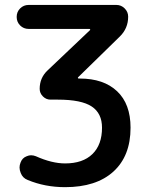

<svg xmlns="http://www.w3.org/2000/svg" viewBox="-20 -774 600 782"><path d="M96.7 -753.9H454.1Q473.6 -753.9 487.8 -739.7Q502 -725.6 502 -706.1Q502 -658.2 467.8 -625L297.9 -459Q296.9 -458 297.4 -456.1Q297.9 -454.1 300.8 -454.1H304.7Q402.3 -454.1 457 -402.3Q511.7 -350.6 511.7 -253.9Q511.7 -138.7 441.9 -75.2Q372.1 -11.7 245.1 -11.7Q163.1 -11.7 92.8 -41Q72.3 -48.8 64.5 -69.3Q59.6 -81.1 59.6 -91.8Q59.6 -101.6 63.5 -111.3Q70.3 -130.9 88.9 -137.7Q97.7 -141.6 106.4 -141.6Q116.2 -141.6 126 -137.7Q191.4 -108.4 245.1 -108.4Q317.4 -108.4 356.4 -146.5Q395.5 -184.6 395.5 -253.9Q395.5 -312.5 353.5 -340.3Q311.5 -368.2 215.8 -368.2H185.5Q168 -368.2 154.8 -381.3Q141.6 -394.5 141.6 -412.1Q141.6 -457 173.8 -487.3L346.7 -651.4Q347.7 -652.3 347.2 -654.3Q346.7 -656.2 343.8 -656.2H96.7Q76.2 -656.2 62 -670.4Q47.9 -684.6 47.9 -705.1Q47.9 -725.6 62 -739.7Q76.2 -753.9 96.7 -753.9Z"/></svg>

Font: Gen Jyuu Gothic Medium
Style: Regular
Weight: 500
Designer: [Source Han Sans]
Ryoko NISHIZUKA  (kana & ideographs); Paul D. Hunt (Latin, Greek & Cyrillic); Wenlong ZHANG  (bopomofo
Version: Version 1.002.20150607